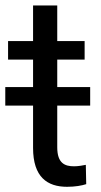

<svg xmlns="http://www.w3.org/2000/svg" viewBox="-21 -680 372 709"><path d="M291.5 -528.3H190.4V-659.7H101.1V-528.3H8.8V-460H101.1V-358.4H-1.5V-290H101.1V-133.8C101.1 -25.9 153.8 9.8 226.6 9.8C256.3 9.8 280.8 5.4 297.4 0L295.9 -71.3C285.6 -69.3 268.6 -65.9 252.4 -65.9C218.3 -65.9 190.4 -77.1 190.4 -136.2V-290H312V-358.4H190.4V-460H291.5Z"/></svg>

Font: Bert Sans
Style: Regular
Weight: 400
Designer: Christian Robertson (Google), Cristiano Sobral
Foundry: Google, Cristiano Sobral
Version: Version 3.101